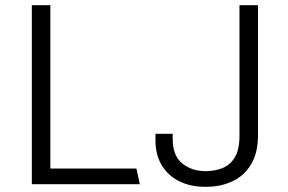

<svg xmlns="http://www.w3.org/2000/svg" viewBox="-20 -706 1104 736"><path d="M102 0V-686H173V-60H503L516 0ZM765 10Q711 10 668.5 -10.5Q626 -31 601 -71Q576 -111 576 -168V-193H642V-174Q642 -109 678.5 -79.5Q715 -50 768 -50Q804 -50 833.5 -62Q863 -74 880.5 -103.5Q898 -133 898 -186V-686H969V-188Q969 -120 942.5 -76Q916 -32 871 -11Q826 10 772 10Z"/></svg>

Font: Chivo Medium ExtraLight
Style: Regular
Weight: 250
Version: Version 2.002